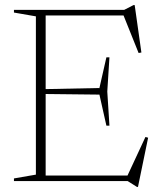

<svg xmlns="http://www.w3.org/2000/svg" viewBox="-20 -714 634 757"><path d="M411.5 -488 403 -353 411.5 -218.5H399.5L372 -341L149 -343.5V-362.5L372 -367L399.5 -488ZM537.5 -507 526.5 -505 463.5 -662 492.5 -653H122.5V-675H469.5L506.5 -694H511ZM476.5 -8.5 553.5 -174 564 -171 524 23H520L483.5 0H122.5V-22H503ZM35 0V-10.5L121.5 -25.5V-649.5L35 -664.5V-675H160V0Z"/></svg>

Font: Newsreader 24pt ExtraLight
Style: Regular
Weight: 250
Designer: Hugues Gentile
Foundry: Production Type
Version: Version 1.003